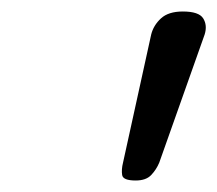

<svg xmlns="http://www.w3.org/2000/svg" viewBox="-20 -1025 378 334"><path d="M216 -711Q194 -711 192.5 -720.5Q191 -730 194 -742L243 -965Q247 -981 260 -993Q273 -1005 298 -1005Q326 -1005 333.5 -993Q341 -981 336 -965L257 -742Q252 -730 243 -720.5Q234 -711 216 -711Z"/></svg>

Font: Playwrite TZ
Style: Regular
Weight: 400
Designer: Veronika Burian, José Scaglione
Foundry: TypeTogether
Version: Version 1.002